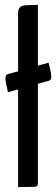

<svg xmlns="http://www.w3.org/2000/svg" viewBox="-20 -755 227 775"><path d="M187 -446Q187 -432 177 -429L133 -417V-16Q133 -7 129.5 -4Q126 -1 106.5 -0.5Q87 0 53 0V-394L12 -383Q2 -426 2 -438Q2 -453 12 -456L53 -467V-698Q53 -717 59.5 -724.5Q66 -732 80.5 -733.5Q95 -735 133 -735V-490L176 -502Q187 -460 187 -446Z"/></svg>

Font: Yanone Kaffeesatz
Style: Regular
Weight: 400
Designer: Yanone (Cyrillic: Daniel Pouzeot & Huerta Tipografica)
Foundry: Yanone
Version: Version 1.100;PS 001.100;hotconv 1.0.70;makeotf.lib2.5.58329